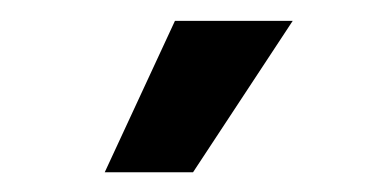

<svg xmlns="http://www.w3.org/2000/svg" viewBox="-20 -784 382 187"><path d="M82 -616.2H168L265.1 -763.7H150.4Z"/></svg>

Font: Raveo Medium
Style: Regular
Weight: 500
Designer: Jakub Foglar, Rasmus Andersson (Inter)
Foundry: Jakubfoglar.com
Version: Version 1.100;Glyphs 3.2.3 (3260)